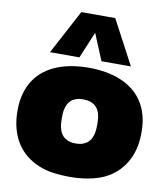

<svg xmlns="http://www.w3.org/2000/svg" viewBox="-115 -1229 1168 1334"><g transform="rotate(10 469.0 -562.0)"><path d="M183.1 -820.8 349.1 -1132.8H588.4L753.9 -820.8H546.4L468.8 -1007.8L390.6 -820.8ZM468.3 8.8Q408.7 8.8 353.3 1.5Q297.9 -5.9 249.3 -25.9Q200.7 -45.9 160.6 -77.4Q120.6 -108.9 91.8 -153.1Q63 -197.3 47.1 -254.6Q31.2 -312 31.2 -383.8Q31.2 -451.2 46.9 -505.4Q62.5 -559.6 90.8 -601.6Q119.1 -643.6 158.9 -673.8Q198.7 -704.1 247.3 -723.4Q295.9 -742.7 351.8 -752Q407.7 -761.2 468.3 -761.2Q528.8 -761.2 585 -752Q641.1 -742.7 689.9 -723.1Q738.8 -703.6 778.6 -673.3Q818.4 -643.1 846.7 -601.1Q875 -559.1 890.6 -505.1Q906.2 -451.2 906.2 -383.8Q906.2 -278.3 871.8 -202.9Q837.4 -127.4 777.8 -79.6Q718.3 -31.7 638.7 -11.5Q559.1 8.8 468.3 8.8ZM468.3 -538.1Q437 -538.1 415.8 -530Q394.5 -522 380.6 -508.8Q366.7 -495.6 359.4 -479Q352.1 -462.4 348.4 -445.3Q344.7 -428.2 344.2 -412.1Q343.8 -396 343.8 -383.8Q343.8 -371.6 344.2 -355.5Q344.7 -339.4 348.4 -322Q352.1 -304.7 359.4 -287.6Q366.7 -270.5 380.6 -257.1Q394.5 -243.7 415.8 -235.4Q437 -227.1 468.3 -227.1Q499.5 -227.1 520.8 -235.4Q542 -243.7 556.2 -257.1Q570.3 -270.5 577.9 -287.6Q585.4 -304.7 588.9 -322Q592.3 -339.4 593 -355.5Q593.8 -371.6 593.8 -383.8Q593.8 -396 593 -412.1Q592.3 -428.2 588.9 -445.3Q585.4 -462.4 577.9 -479Q570.3 -495.6 556.2 -508.8Q542 -522 520.8 -530Q499.5 -538.1 468.3 -538.1Z"/></g></svg>

Font: Holtwood One SC
Style: Regular
Weight: 400
Version: Version 1.000